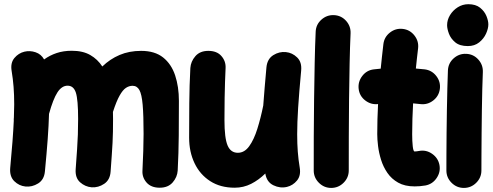

<svg xmlns="http://www.w3.org/2000/svg" viewBox="-20 -815 2357 918"><path d="M28.8 -11.7Q42 -151.4 45.9 -237.3Q45.4 -245.6 46.4 -253.4Q47.9 -287.1 47.9 -315.9Q47.9 -361.8 44.9 -399.7Q42 -437.5 35.6 -476.1Q29.3 -514.2 48.8 -537.6Q68.4 -561 96.7 -567.9Q123 -574.2 149.9 -565.2Q176.8 -556.2 190.9 -530.8Q217.8 -550.3 250.5 -561.3Q283.2 -572.3 323.2 -572.3Q376 -572.3 411.4 -552Q446.8 -531.7 469.2 -497.1Q505.9 -532.7 551.8 -552.2Q597.7 -571.8 654.8 -571.8Q720.2 -571.8 759.8 -540.3Q799.3 -508.8 817.4 -454.6Q835.4 -400.4 835.4 -332.5Q835.4 -252.9 834.7 -167.5Q834 -82 829.6 0.5Q827.6 31.7 805.7 57.1Q783.7 82.5 743.7 82.5Q702.6 82.5 680.9 57.9Q659.2 33.2 661.1 1Q663.6 -49.3 665 -93.3Q666.5 -137.2 666.5 -174.8Q666.5 -264.2 662.1 -314.2Q657.7 -364.3 646.5 -384.5Q635.3 -404.8 613.8 -404.8Q597.2 -404.8 582 -394.8Q566.9 -384.8 551.8 -357.9Q536.6 -331.1 520 -279.8Q520.5 -263.7 520.5 -246.1Q520.5 -212.4 520 -185.5Q519.5 -158.7 518.1 -132.1Q516.6 -105.5 514.4 -72.5Q512.2 -39.6 508.8 5.9Q505.9 45.4 478 64Q450.2 82.5 418.5 80.6Q387.2 78.1 363 56.6Q338.9 35.2 341.8 -5.9Q346.2 -64 348.6 -101.8Q351.1 -139.6 352.3 -172.1Q353.5 -204.6 353.5 -246.1Q353.5 -338.4 342.8 -371.8Q332 -405.3 303.2 -405.3Q275.4 -405.3 254.6 -373.3Q233.9 -341.3 214.4 -270.5Q212.9 -215.8 208 -148.9Q203.1 -82 194.8 3.9Q191.4 43.9 162.4 62Q133.3 80.1 101.6 76.7Q71.3 73.7 48.3 51.3Q25.4 28.8 28.8 -11.7Z M1419.9 -477.5Q1410.2 -373 1405.5 -300.5Q1400.9 -228 1400.9 -173.3Q1400.9 -127.4 1403.8 -89.6Q1406.7 -51.8 1413.1 -13.2Q1419.4 24.9 1399.9 48.3Q1380.4 71.8 1352.1 78.6Q1319.3 86.4 1287.1 70.8Q1254.9 55.2 1248.5 14.6Q1217.3 45.4 1180.7 64Q1144 82.5 1102.1 82.5Q1033.7 82.5 984.9 51Q936 19.5 910.2 -34.7Q884.3 -88.9 884.3 -156.7Q884.3 -236.3 885 -321.8Q885.7 -407.2 890.1 -489.7Q892.1 -521 914.1 -546.4Q936 -571.8 976.1 -571.8Q1017.1 -571.8 1038.6 -547.1Q1060.1 -522.5 1058.6 -490.2Q1057.1 -457 1055.9 -423.1Q1054.7 -389.2 1054 -345.9Q1053.2 -302.7 1053.2 -240.7Q1053.2 -154.8 1068.1 -119.6Q1083 -84.5 1117.2 -84.5Q1148.9 -84.5 1171.6 -116Q1194.3 -147.5 1210.4 -199Q1226.6 -250.5 1238.8 -311V-312Q1241.7 -351.1 1245.4 -396Q1249 -440.9 1253.9 -493.2Q1257.8 -533.2 1286.6 -551.3Q1315.4 -569.3 1347.2 -565.9Q1377.4 -563 1400.6 -540.5Q1423.8 -518.1 1419.9 -477.5Z M1576.7 -742.7Q1611.3 -741.2 1634.5 -715.6Q1657.7 -689.9 1656.2 -655.3Q1653.3 -593.8 1651.6 -511.5Q1649.9 -429.2 1648.9 -338.4Q1647.9 -247.6 1647.7 -159.7Q1647.5 -71.8 1647.5 0Q1647.5 34.2 1622.8 58.8Q1598.1 83.5 1563.5 83.5Q1529.3 83.5 1504.6 58.8Q1480 34.2 1480 0Q1480 -72.3 1480.2 -160.2Q1480.5 -248 1481.7 -339.6Q1482.9 -431.2 1484.6 -514.9Q1486.3 -598.6 1489.3 -663.1Q1490.7 -697.8 1516.6 -720.9Q1542.5 -744.1 1576.7 -742.7Z M2083 -389.6Q2078.6 -355.5 2051 -334.2Q2023.4 -313 1989.3 -317.4Q1972.7 -319.3 1955.1 -320.8Q1953.1 -284.2 1951.9 -247.3Q1950.7 -210.4 1950.7 -173.3Q1950.7 -140.6 1953.4 -115.7Q1956.1 -90.8 1962.4 -90.8Q1970.7 -90.8 1983.9 -93.3Q2017.6 -99.6 2046.1 -79.6Q2074.7 -59.6 2081.1 -26.4Q2087.4 7.3 2067.6 36.4Q2047.9 65.4 2014.2 71.8Q2000.5 74.2 1987.5 75.2Q1974.6 76.2 1962.4 76.2Q1915.5 76.2 1883.8 58.3Q1852.1 40.5 1832.3 11.7Q1812.5 -17.1 1802 -50.8Q1791.5 -84.5 1787.6 -116.7Q1783.7 -148.9 1783.7 -173.3Q1783.7 -209.5 1784.7 -245.6Q1785.6 -281.7 1787.6 -317.4Q1753.9 -313.5 1726.3 -334.7Q1698.7 -356 1694.8 -390.1Q1690.9 -424.3 1712.2 -451.9Q1733.4 -479.5 1767.6 -483.4Q1783.7 -485.4 1800.3 -486.8Q1803.2 -516.1 1806.4 -545.4Q1809.6 -574.7 1813 -603.5Q1816.9 -637.7 1844.2 -659.2Q1871.6 -680.7 1905.8 -676.8Q1939.9 -672.9 1961.4 -645.5Q1982.9 -618.2 1979 -584Q1976.1 -559.6 1973.4 -535.6Q1970.7 -511.7 1968.3 -487.3Q1990.2 -485.8 2010.7 -483.4Q2044.9 -479 2066.2 -451.4Q2087.4 -423.8 2083 -389.6Z M2117.7 -694.8Q2117.7 -719.7 2131.6 -742.7Q2145.5 -765.6 2168.7 -780.3Q2191.9 -794.9 2219.2 -794.9Q2254.4 -794.9 2275.4 -778.1Q2296.4 -761.2 2305.7 -738.5Q2314.9 -715.8 2314.9 -698.2Q2314.9 -678.7 2304 -654.3Q2293 -629.9 2271 -612.3Q2249 -594.7 2216.8 -594.7Q2178.2 -594.7 2156.7 -612.5Q2135.3 -630.4 2126.5 -653.8Q2117.7 -677.2 2117.7 -694.8ZM2209 -557.6Q2243.7 -556.2 2266.8 -530.5Q2290 -504.9 2288.6 -470.2Q2287.1 -437 2285.9 -388.9Q2284.7 -340.8 2283.9 -286.1Q2283.2 -231.4 2282.7 -177.2Q2282.2 -123 2282 -76.7Q2281.7 -30.3 2281.7 0Q2281.7 34.2 2257.1 58.8Q2232.4 83.5 2197.8 83.5Q2163.6 83.5 2138.9 58.8Q2114.3 34.2 2114.3 0Q2114.3 -31.2 2114.5 -77.6Q2114.7 -124 2115.2 -178.5Q2115.7 -232.9 2116.7 -288.3Q2117.7 -343.8 2118.9 -393.1Q2120.1 -442.4 2121.6 -478Q2123 -512.7 2148.9 -535.9Q2174.8 -559.1 2209 -557.6Z"/></svg>

Font: Mikhak Black
Style: Regular
Weight: 900
Designer: Amin Abedi
Version: Version 3.3